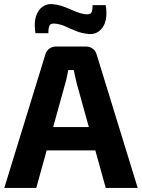

<svg xmlns="http://www.w3.org/2000/svg" viewBox="-20 -917 693 937"><path d="M399 -690Q418 -690 432.5 -679.5Q447 -669 452 -650L652 0H496L355 -508Q351 -524 347 -541.5Q343 -559 340 -575H313Q310 -559 306.5 -541.5Q303 -524 298 -508L157 0H1L201 -650Q206 -669 220.5 -679.5Q235 -690 254 -690ZM505 -297V-183H147V-297ZM234 -897Q259 -895 279 -888.5Q299 -882 317.5 -874Q336 -866 354.5 -858.5Q373 -851 393 -848Q419 -844 425.5 -855Q432 -866 432 -892H496Q507 -822 482 -785Q457 -748 414 -751Q380 -754 352.5 -765Q325 -776 301.5 -787Q278 -798 254 -801Q229 -805 222.5 -793.5Q216 -782 216 -755H153Q145 -805 155.5 -837Q166 -869 187.5 -884Q209 -899 234 -897Z"/></svg>

Font: Exo 2
Style: Bold
Weight: 700
Designer: Natanael Gama
Foundry: Natanael Gama
Version: Version 2.010